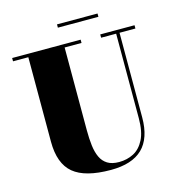

<svg xmlns="http://www.w3.org/2000/svg" viewBox="-126 -977 1006 1098"><g transform="rotate(-15 377.0 -428.0)"><path d="M739 -750V-730.5H645V-230Q645 -106.5 583 -46Q521 14.5 395 14.5Q243 14.5 174 -43Q105 -100.5 105 -230V-730.5H14.5V-750H420V-730.5H320V-240Q320 -190.5 325 -149.5Q330 -108.5 343.8 -79Q357.5 -49.5 383.8 -33.2Q410 -17 452.5 -17Q499.5 -17 538.5 -37.2Q577.5 -57.5 601.2 -104.2Q625 -151 625 -230V-730.5H536V-750ZM312 -850V-869.5H552V-850Z"/></g></svg>

Font: Bodoni Moda 11pt Black
Style: Regular
Weight: 900
Designer: Owen Earl
Foundry: indestructible type
Version: Version 2.004